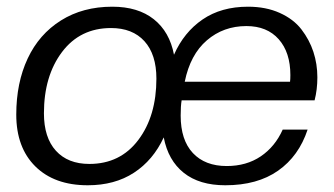

<svg xmlns="http://www.w3.org/2000/svg" viewBox="-20 -546 1001 576"><path d="M655.8 9.8Q578.1 9.8 531.2 -27.6Q484.4 -64.9 471.2 -133.8Q439.5 -65.4 381.8 -27.8Q324.2 9.8 243.2 9.8Q143.1 9.8 85.9 -46.9Q28.8 -103.5 28.8 -202.1Q28.8 -297.4 63 -370.4Q97.2 -443.4 162.8 -484.6Q228.5 -525.9 316.9 -525.9Q394 -525.9 441.4 -488.3Q488.8 -450.7 502 -381.8Q531.7 -449.2 587.6 -487.5Q643.6 -525.9 724.1 -525.9Q777.8 -525.9 819.1 -507.3Q860.4 -488.8 884.3 -457.8Q908.2 -426.8 920.2 -390.4Q932.1 -354 932.1 -314Q932.1 -277.3 923.8 -245.1H524.9Q522 -228 522 -199.2Q522 -126 558.6 -86.9Q595.2 -47.9 660.2 -47.9Q719.2 -47.9 762.2 -76.9Q805.2 -106 828.1 -157.2H902.8Q876.5 -77.6 814.2 -33.9Q752 9.8 655.8 9.8ZM248 -54.2Q340.8 -54.2 395 -126.2Q449.2 -198.2 449.2 -310.1Q449.2 -382.8 413.3 -422.4Q377.4 -461.9 313 -461.9Q220.2 -461.9 166 -389.9Q111.8 -317.9 111.8 -206.1Q111.8 -133.3 147.7 -93.8Q183.6 -54.2 248 -54.2ZM719.2 -467.8Q650.4 -467.8 600.6 -425Q550.8 -382.3 534.2 -300.8H850.1Q851.1 -307.6 851.1 -320.8Q851.1 -388.7 816.2 -428.2Q781.2 -467.8 719.2 -467.8Z"/></svg>

Font: Creato Display
Style: Italic
Weight: 400
Italic angle: -10°
Version: Version 1.000